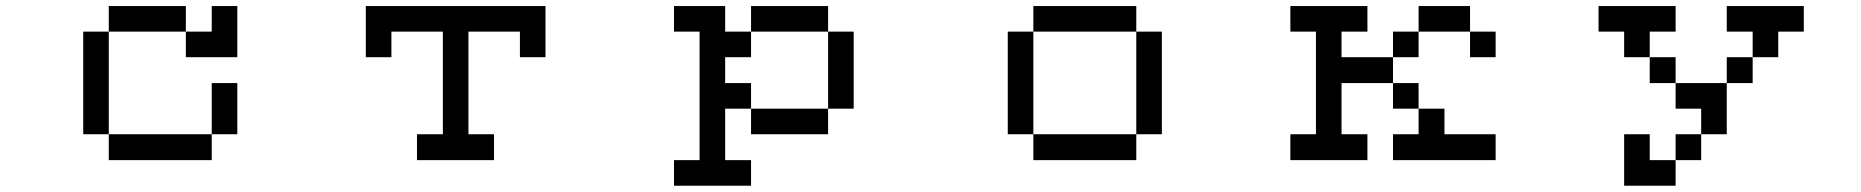

<svg xmlns="http://www.w3.org/2000/svg" viewBox="-20 -462 6040 623"><path d="M250 -26.4V-359.4H333V-442.4H583V-359.4H667V-442.4H750V-276.4H583V-359.4H333V-26.4H667V-192.4H750V-26.4H667V57.6H333V-26.4Z M1167 -276.4V-442.4H1750V-276.4H1667V-359.4H1500V-26.4H1583V57.6H1333V-26.4H1417V-359.4H1250V-276.4Z M2167 57.6H2250V-359.4H2167V-442.4H2333V-359.4H2417V-276.4H2333V-192.4H2417V-109.4H2333V57.6H2417V140.6H2167ZM2417 -109.4H2667V-26.4H2417ZM2667 -109.4V-359.4H2417V-442.4H2667V-359.4H2750V-109.4Z M3250 -26.4V-359.4H3333V-442.4H3667V-359.4H3750V-26.4H3667V-359.4H3333V-26.4H3667V57.6H3333V-26.4Z M4167 -26.4H4250V-359.4H4167V-442.4H4417V-359.4H4333V-276.4H4500V-192.4H4333V-26.4H4417V57.6H4167ZM4583 -109.4H4500V-192.4H4583ZM4583 -109.4H4667V-26.4H4833V57.6H4500V-26.4H4583ZM4750 -359.4H4583V-276.4H4500V-359.4H4583V-442.4H4750ZM4750 -359.4H4833V-276.4H4750Z M5583 -359.4V-442.4H5833V-359.4H5750V-276.4H5667V-359.4ZM5250 -26.4H5333V57.6H5417V140.6H5250ZM5167 -359.4V-442.4H5417V-359.4H5333V-276.4H5250V-359.4ZM5667 -276.4V-192.4H5583V-26.4H5500V57.6H5417V-26.4H5500V-109.4H5417V-192.4H5583V-276.4ZM5417 -192.4H5333V-276.4H5417Z"/></svg>

Font: KH Dot kagurazaka 12
Style: Regular
Weight: 400
Designer: Original version for X68000 by Keitarou Hiraki (http://hp.vector.co.jp/authors/VA000874/) / TrueType conversion by Homem
Version: Version 1.00.20150527